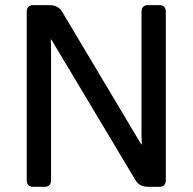

<svg xmlns="http://www.w3.org/2000/svg" viewBox="-20 -720 742 740"><path d="M107.4 0Q83 0 83 -26.9V-673.3Q83 -700.2 107.4 -700.2H169.9Q204.1 -700.2 218.8 -675.8L524.4 -163.6H526.4Q525.4 -183.1 525.4 -202.6V-673.3Q525.4 -700.2 549.8 -700.2H594.7Q619.1 -700.2 619.1 -673.3V-26.9Q619.1 0 594.7 0H551.8Q517.6 0 502.9 -24.4L177.7 -567.9H175.8Q176.8 -548.3 176.8 -528.8V-26.9Q176.8 0 152.3 0Z"/></svg>

Font: Istok
Style: Regular
Weight: 500
Designer: Andrey V. Panov
Foundry: Andrey V. Panov
Version: Version 1.0.3